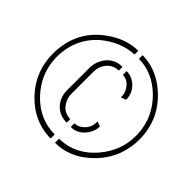

<svg xmlns="http://www.w3.org/2000/svg" viewBox="-164 -869 1074 1074"><g transform="rotate(45 373.0 -331.5)"><path d="M34.2 -331.1Q34.2 -189.5 129.9 -87.9Q220.7 7.8 344.7 15.6Q353.5 15.6 361.3 15.6V-16.6Q239.3 -16.6 150.4 -111.3Q67.4 -201.2 62.5 -320.3Q62.5 -325.2 62.5 -331.1Q62.5 -477.5 169.9 -571.3Q260.7 -644.5 361.3 -648.4V-677.7Q269.5 -678.7 179.7 -615.2Q57.6 -529.3 38.1 -383.8Q34.2 -357.4 34.2 -331.1ZM235.4 -241.2Q235.4 -179.7 276.4 -141.6Q310.5 -110.4 362.3 -110.4V-138.7Q307.6 -138.7 280.3 -189.5Q266.6 -214.8 266.6 -241.2V-416Q266.6 -468.8 302.7 -501Q328.1 -522.5 362.3 -522.5V-551.8Q286.1 -551.8 251 -482.4Q235.4 -451.2 235.4 -418.9ZM395.5 15.6Q509.8 15.6 603.5 -71.3Q704.1 -165 715.8 -300.8Q716.8 -316.4 716.8 -331.1Q716.8 -479.5 611.3 -583Q524.4 -668 416 -676.8Q405.3 -677.7 395.5 -677.7V-648.4Q502 -648.4 588.9 -565.4Q681.6 -475.6 688.5 -348.6Q688.5 -338.9 688.5 -331.1Q688.5 -213.9 608.4 -120.1Q526.4 -25.4 414.1 -17.6Q404.3 -16.6 395.5 -16.6ZM395.5 -109.4Q451.2 -109.4 486.3 -159.2Q508.8 -190.4 508.8 -226.6L479.5 -237.3V-228.5Q477.5 -179.7 437.5 -152.3Q418 -138.7 395.5 -138.7ZM395.5 -521.5Q432.6 -521.5 458 -486.3Q476.6 -460.9 476.6 -430.7V-424.8L506.8 -435.5Q506.8 -493.2 460.9 -529.3Q430.7 -551.8 395.5 -551.8Z"/></g></svg>

Font: Post No Bills Colombo Light
Style: Regular
Weight: 300
Designer: Kosala Senevirathne, Siva Puranthara, Lasantha Premarathna, Tharique Azeez
Foundry: Mooniak
Version: Version 1.220 ; ttfautohint (v1.6)